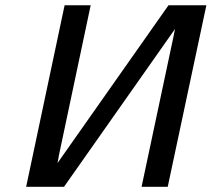

<svg xmlns="http://www.w3.org/2000/svg" viewBox="-20 -715 810 735"><path d="M80.1 0 227.1 -693.8 228 -694.8H327.1L206.1 -123L200.2 -90.8L625 -694.8H770L622.1 0H522L644 -574.2L649.9 -604L225.1 0Z"/></svg>

Font: CMU Bright
Style: SemiBoldOblique
Weight: 600
Italic angle: -12°
Version: Version 0.7.0